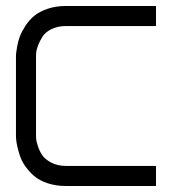

<svg xmlns="http://www.w3.org/2000/svg" viewBox="-20 -620 606 640"><path d="M500 -533.2H200.2Q172.4 -533.2 151.6 -522.9Q130.9 -512.7 121.6 -497.8Q112.3 -482.9 106.7 -468.3Q101.1 -453.6 100.6 -443.4L100.1 -433.1V-166.5Q100.1 -162.6 100.6 -155.8Q101.1 -148.9 106.7 -131.8Q112.3 -114.7 121.6 -101.6Q130.9 -88.4 151.6 -77.6Q172.4 -66.9 200.2 -66.9H500V0H200.2Q166 0 138.4 -9.3Q110.8 -18.6 94 -33.2Q77.1 -47.9 64.7 -65.4Q52.2 -83 46.4 -100.8Q40.5 -118.7 37.4 -133.3Q34.2 -147.9 33.7 -157.2L33.2 -166.5V-433.1Q33.2 -436.5 33.7 -442.6Q34.2 -448.7 37.4 -466.1Q40.5 -483.4 46.4 -499Q52.2 -514.6 64.7 -533.9Q77.1 -553.2 94 -567.1Q110.8 -581.1 138.4 -590.6Q166 -600.1 200.2 -600.1H500Z"/></svg>

Font: Malkor
Style: Regular
Weight: 400
Version: Version 1.3